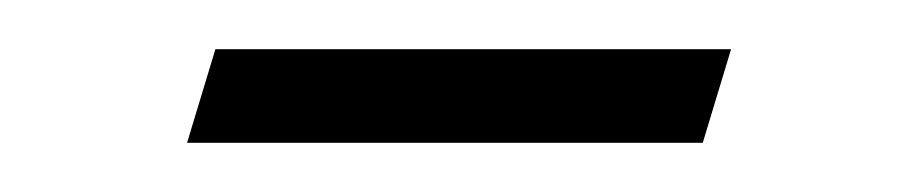

<svg xmlns="http://www.w3.org/2000/svg" viewBox="-20 -300 370 78"><path d="M67.5 -280H277L265.5 -242H56Z"/></svg>

Font: Newsreader 6pt ExtraLight
Style: Italic
Weight: 275
Italic angle: -17°
Designer: Hugues Gentile
Foundry: Production Type
Version: Version 1.003; ttfautohint (v1.8.3)